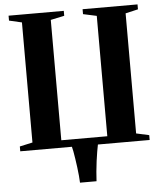

<svg xmlns="http://www.w3.org/2000/svg" viewBox="-61 -796 881 1048"><g transform="rotate(-5 379.0 -272.0)"><path d="M425 199H334.5Q334 183.5 332 161Q330 138.5 326.8 113.8Q323.5 89 320 65.8Q316.5 42.5 313.2 25Q310 7.5 307.5 0H24.5V-26.5L95 -42V-700L25.5 -716V-743H328V-716L253 -700V-40.5H505V-700L431 -716V-743H732V-716L663 -700V-42L733.5 -26.5V0H450Q447 14 443 37.5Q439 61 435.2 89.2Q431.5 117.5 428.8 146.2Q426 175 425 199Z"/></g></svg>

Font: Merriweather 120pt
Style: Bold
Weight: 700
Designer: Eben Sorkin
Foundry: Eben Sorkin
Version: Version 2.100